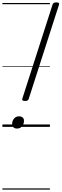

<svg xmlns="http://www.w3.org/2000/svg" viewBox="-20 -1058 513 1601"><path d="M188 -216Q160 -216 166 -235L418 -1019Q421 -1030 429 -1034Q437 -1038 450 -1038Q479 -1038 472 -1019L220 -235Q218 -226 210.5 -221Q203 -216 188 -216ZM121 14Q104 14 92.5 4Q81 -6 81 -24Q81 -49 96.5 -68.5Q112 -88 139 -88Q157 -88 168.5 -78.5Q180 -69 180 -51Q180 -25 164.5 -5.5Q149 14 121 14ZM0 513H396V523H0ZM0 -20H396V0H0ZM0 -505H396V-500H0ZM0 -1033H396V-1023H0Z"/></svg>

Font: Playwrite IN Guides
Style: Regular
Weight: 400
Designer: Veronika Burian, José Scaglione
Foundry: TypeTogether
Version: Version 1.003